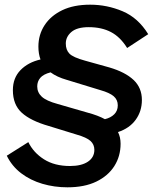

<svg xmlns="http://www.w3.org/2000/svg" viewBox="-20 -690 653 820"><path d="M268 110Q212 110 161 95Q110 80 70.5 50Q31 20 9 -25L101 -83Q123 -38 168 -9.5Q213 19 279 19Q328 19 355.5 0.5Q383 -18 383 -50Q383 -73 366.5 -88Q350 -103 308 -115L188 -152Q111 -174 73 -208.5Q35 -243 35 -305Q35 -357 67.5 -390.5Q100 -424 153 -436Q144 -460 144 -491Q144 -542 170.5 -582.5Q197 -623 246 -646.5Q295 -670 365 -670Q437 -670 503.5 -642Q570 -614 613 -544L523 -485Q494 -532 454 -553Q414 -574 359 -574Q309 -574 285 -553.5Q261 -533 261 -504Q261 -477 276.5 -461Q292 -445 343 -431L447 -402Q515 -382 550.5 -348.5Q586 -315 586 -263Q586 -215 559.5 -178.5Q533 -142 484 -126Q495 -104 495 -76Q495 -23 468.5 19Q442 61 391.5 85.5Q341 110 268 110ZM354 -209Q399 -197 428 -181Q453 -187 468 -202Q483 -217 483 -240Q483 -264 465.5 -279Q448 -294 409 -305L265 -349Q223 -361 196 -381Q165 -373 152 -357.5Q139 -342 139 -321Q139 -295 158.5 -277Q178 -259 226 -246Z"/></svg>

Font: Work Sans SemiBold
Style: Italic
Weight: 600
Italic angle: -13°
Designer: Wei Huang
Foundry: Wei Huang
Version: Version 2.012; ttfautohint (v1.8.3)